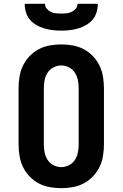

<svg xmlns="http://www.w3.org/2000/svg" viewBox="-20 -975 640 1003"><path d="M300 8Q270 8 239.5 2.5Q209 -3 182.5 -17Q156 -31 134.5 -53.5Q113 -76 100 -103Q87 -130 82 -160.5Q77 -191 77 -221V-514Q77 -544 82 -574.5Q87 -605 100 -632Q113 -659 134.5 -681.5Q156 -704 182.5 -718Q209 -732 239.5 -737.5Q270 -743 300 -743Q330 -743 360.5 -737.5Q391 -732 417.5 -718Q444 -704 465.5 -681.5Q487 -659 500 -632Q513 -605 518 -574.5Q523 -544 523 -514V-221Q523 -191 518 -160.5Q513 -130 500 -103Q487 -76 465.5 -53.5Q444 -31 417.5 -17Q391 -3 360.5 2.5Q330 8 300 8ZM300 -102Q321 -102 340.5 -112Q360 -122 371.5 -140Q383 -158 387 -179Q391 -200 391 -221V-514Q391 -535 387 -556Q383 -577 371.5 -595Q360 -613 340.5 -623Q321 -633 300 -633Q279 -633 259.5 -623Q240 -613 228.5 -595Q217 -577 213 -556Q209 -535 209 -514V-221Q209 -200 213 -179Q217 -158 228.5 -140Q240 -122 259.5 -112Q279 -102 300 -102ZM300 -815Q278 -815 255.5 -817.5Q233 -820 211.5 -826.5Q190 -833 170.5 -844Q151 -855 136.5 -872Q122 -889 115.5 -911Q109 -933 109 -955H215Q215 -941 224 -930Q233 -919 245.5 -913Q258 -907 272 -905.5Q286 -904 300 -904Q314 -904 328 -905.5Q342 -907 354.5 -913Q367 -919 376 -930Q385 -941 385 -955H491Q491 -933 484.5 -911Q478 -889 463.5 -872Q449 -855 429.5 -844Q410 -833 388.5 -826.5Q367 -820 344.5 -817.5Q322 -815 300 -815Z"/></svg>

Font: Iosevka HT Extrabold Extended
Style: Regular
Weight: 800
Width: 7
Monospace: yes
Designer: Belleve Invis
Foundry: Belleve Invis
Version: Version 32.3.0; ttfautohint (v1.8.4)